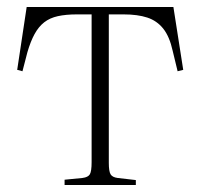

<svg xmlns="http://www.w3.org/2000/svg" viewBox="-20 -527 571 547"><path d="M164 0V-15L215 -20Q231 -22 236 -30.5Q241 -39 241 -65V-486H199Q168 -486 145 -481Q122 -476 106 -463.5Q90 -451 78.5 -430Q67 -409 58 -378L44 -324L29 -328L56 -507H474L502 -328L486 -324L472 -382Q463 -423 445 -445.5Q427 -468 399.5 -477Q372 -486 332 -486H290V-63Q290 -39 295 -30.5Q300 -22 315 -20L367 -14V0Z"/></svg>

Font: Literata 60pt ExtraLight
Style: Regular
Weight: 250
Designer: Latin by Veronika Burian and Jose Scaglione. Greek by Irene Vlachou. Cyrillic by Vera Evstafieva.
Foundry: TypeTogether
Version: Version 3.103;gftools[0.9.29]